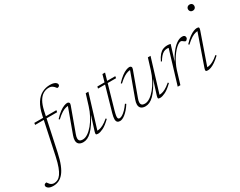

<svg xmlns="http://www.w3.org/2000/svg" viewBox="-290 -1276 2615 2095"><g transform="rotate(-30 1017.0 -228.0)"><path d="M59.5 -417 63 -440.5H341L337 -417ZM121.5 -33.5Q103.5 50.5 80.8 107Q58 163.5 30.2 196.8Q2.5 230 -29.8 244.8Q-62 259.5 -98.5 259.5Q-139.5 259.5 -159.8 245Q-180 230.5 -180 213Q-180 201.5 -171 194.8Q-162 188 -147.5 188Q-144.5 191.5 -139.5 199.8Q-134.5 208 -124 219Q-113 229 -101.5 233.2Q-90 237.5 -76.5 237.5Q-52.5 237.5 -30.2 226Q-8 214.5 11.5 187Q31 159.5 48.2 113.2Q65.5 67 80.5 -2.5L179 -465.5Q198.5 -557.5 233.8 -612.2Q269 -667 315.8 -691Q362.5 -715 417 -715Q446.5 -715 465.5 -708.2Q484.5 -701.5 493.5 -691.2Q502.5 -681 502.5 -670Q502.5 -658.5 493.5 -651.5Q484.5 -644.5 470.5 -645Q467 -647.5 460.2 -657.2Q453.5 -667 441.5 -676.5Q430 -686 418.2 -690Q406.5 -694 389 -694Q351.5 -694 318.8 -674.5Q286 -655 261.2 -612.5Q236.5 -570 221.5 -501Z M585.5 -29 650 -233.5H655.5Q621 -164.5 590 -117.5Q559 -70.5 530.8 -42.5Q502.5 -14.5 475.8 -2.2Q449 10 423.5 10Q387.5 10 368.2 -6.5Q349 -23 349 -54Q349 -66.5 352 -81Q355 -95.5 361 -112L477 -429L488.5 -417.5Q470.5 -419 447.8 -414Q425 -409 394.5 -390.8Q364 -372.5 322 -333.5L313 -343.5Q351.5 -385 383.5 -408.5Q415.5 -432 440.5 -441.2Q465.5 -450.5 481.5 -450.5Q495.5 -450.5 503.2 -440.2Q511 -430 504 -411L393.5 -107.5Q388 -93.5 385.5 -81.5Q383 -69.5 383 -59.5Q383 -38.5 395.2 -28.5Q407.5 -18.5 431 -18.5Q462.5 -18.5 496.5 -41Q530.5 -63.5 563 -102.8Q595.5 -142 622.8 -193.2Q650 -244.5 667.5 -301.5L710.5 -440.5H744L612.5 -11L601 -23.5Q618 -22 639.8 -25.2Q661.5 -28.5 691 -43.8Q720.5 -59 761 -93.5L769.5 -83Q715 -29.5 674.5 -9.8Q634 10 608 10Q586 10 582.2 1.8Q578.5 -6.5 585.5 -29Z M852 -417 857 -440.5H1083L1079.5 -417ZM887.5 -116.5Q883 -100 880 -86.5Q877 -73 875.5 -63.2Q874 -53.5 874 -46Q874 -30.5 879.8 -24.8Q885.5 -19 896 -19Q911 -19 931.5 -31.5Q952 -44 975.8 -68.2Q999.5 -92.5 1024 -127.5L1036 -118.5Q1014 -83.5 992.5 -59.2Q971 -35 951.8 -19.8Q932.5 -4.5 915.5 2.8Q898.5 10 884.5 10Q863.5 10 851.8 -1.2Q840 -12.5 840 -38.5Q840 -51.5 843 -68.2Q846 -85 852 -106.5L973 -530.5H1006Z M1368.5 -29 1433 -233.5H1438.5Q1404 -164.5 1373 -117.5Q1342 -70.5 1313.8 -42.5Q1285.5 -14.5 1258.8 -2.2Q1232 10 1206.5 10Q1170.5 10 1151.2 -6.5Q1132 -23 1132 -54Q1132 -66.5 1135 -81Q1138 -95.5 1144 -112L1260 -429L1271.5 -417.5Q1253.5 -419 1230.8 -414Q1208 -409 1177.5 -390.8Q1147 -372.5 1105 -333.5L1096 -343.5Q1134.5 -385 1166.5 -408.5Q1198.5 -432 1223.5 -441.2Q1248.5 -450.5 1264.5 -450.5Q1278.5 -450.5 1286.2 -440.2Q1294 -430 1287 -411L1176.5 -107.5Q1171 -93.5 1168.5 -81.5Q1166 -69.5 1166 -59.5Q1166 -38.5 1178.2 -28.5Q1190.5 -18.5 1214 -18.5Q1245.5 -18.5 1279.5 -41Q1313.5 -63.5 1346 -102.8Q1378.5 -142 1405.8 -193.2Q1433 -244.5 1450.5 -301.5L1493.5 -440.5H1527L1395.5 -11L1384 -23.5Q1401 -22 1422.8 -25.2Q1444.5 -28.5 1474 -43.8Q1503.5 -59 1544 -93.5L1552.5 -83Q1498 -29.5 1457.5 -9.8Q1417 10 1391 10Q1369 10 1365.2 1.8Q1361.5 -6.5 1368.5 -29Z M1741.5 -416.5Q1738.5 -418 1733 -418.2Q1727.5 -418.5 1719 -418.5Q1697.5 -418.5 1677.8 -407.8Q1658 -397 1640 -376Q1622 -355 1604.5 -325.5L1593.5 -330Q1616 -377 1639 -402.8Q1662 -428.5 1687 -438.5Q1712 -448.5 1739.5 -448.5Q1747.5 -448.5 1755.8 -447.8Q1764 -447 1771 -445.5Q1778 -444 1782 -442.5L1715 -227.5H1711Q1744 -298 1781.2 -347.5Q1818.5 -397 1856.2 -423.5Q1894 -450 1929 -450Q1949 -450 1957.8 -441.5Q1966.5 -433 1966.5 -419.5Q1966.5 -410 1961.8 -402.8Q1957 -395.5 1950.8 -391Q1944.5 -386.5 1938.5 -386.5Q1935 -386.5 1929.8 -390.2Q1924.5 -394 1918 -398.5Q1912.5 -403.5 1905 -408Q1897.5 -412.5 1890.5 -412.5Q1874 -412.5 1853.2 -398.2Q1832.5 -384 1810 -359.2Q1787.5 -334.5 1766 -302.5Q1744.5 -270.5 1727 -234.2Q1709.5 -198 1698 -161.5L1649 0H1615.5Z M1969.5 -29.5 2109 -429 2121.5 -417.5Q2103.5 -419 2080.8 -414Q2058 -409 2027.5 -390.8Q1997 -372.5 1955 -333.5L1946 -343.5Q1984.5 -385 2016.5 -408.5Q2048.5 -432 2073.5 -441.2Q2098.5 -450.5 2114.5 -450.5Q2137 -450.5 2140.2 -441.5Q2143.5 -432.5 2136 -411L1996.5 -10.5L1983.5 -23.5Q2000.5 -22 2022.2 -25.2Q2044 -28.5 2074 -43.8Q2104 -59 2144.5 -94L2153 -83Q2116 -47.5 2085.8 -27.2Q2055.5 -7 2031.8 1.5Q2008 10 1990.5 10Q1969 10 1965.5 1.2Q1962 -7.5 1969.5 -29.5ZM2134.5 -673.5Q2134.5 -685 2139.8 -693.8Q2145 -702.5 2154.2 -707.5Q2163.5 -712.5 2175 -712.5Q2193 -712.5 2203.2 -702.2Q2213.5 -692 2213.5 -676Q2213.5 -664 2208.8 -655Q2204 -646 2194.8 -640.8Q2185.5 -635.5 2173 -635.5Q2156 -635.5 2145.2 -646.2Q2134.5 -657 2134.5 -673.5Z"/></g></svg>

Font: Newsreader 16pt 16pt ExtraLight
Style: Italic
Weight: 250
Italic angle: -17°
Version: Version 1.003